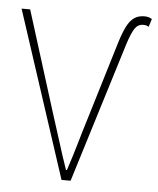

<svg xmlns="http://www.w3.org/2000/svg" viewBox="-50 -715 622 758"><g transform="rotate(5 261.0 -336.0)"><path d="M222 0 6 -660H40L164 -264Q184 -203 199.5 -152.5Q215 -102 236 -41H240Q260 -102 274.5 -152.5Q289 -203 308 -264L398 -561Q410 -600 422.5 -624.5Q435 -649 451.5 -660.5Q468 -672 492 -672Q499 -672 506 -670.5Q513 -669 522 -664L512 -632Q508 -635 503 -636.5Q498 -638 490 -638Q469 -638 456.5 -619Q444 -600 430 -556L258 0Z"/></g></svg>

Font: SourceSans3VF
Style: Regular
Weight: 200
Designer: Paul D. Hunt
Foundry: Adobe
Version: Version 3.052;hotconv 1.1.0;makeotfexe 2.6.0